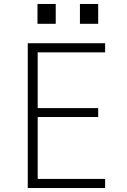

<svg xmlns="http://www.w3.org/2000/svg" viewBox="-20 -948 640 968"><path d="M120 0V-730H510V-684H170V-403H475V-358H170V-46H510V0ZM169 -928H261V-828H169ZM383 -928H475V-828H383Z"/></svg>

Font: Tiny Thin
Style: Regular
Weight: 100
Monospace: yes
Designer: Philipp Nurullin, Konstantin Bulenkov
Foundry: JetBrains
Version: Version 2.251; ttfautohint (v1.8.4.7-5d5b)